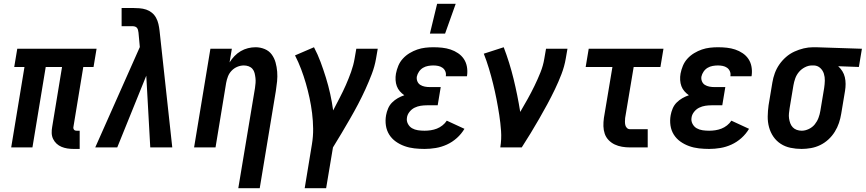

<svg xmlns="http://www.w3.org/2000/svg" viewBox="-20 -777 4563 1012"><path d="M368 8Q351 8 335 5.5Q319 3 304.5 -3Q290 -9 278.5 -19.5Q267 -30 260 -44.5Q253 -59 252.5 -75.5Q252 -92 255 -108L307 -424H221L151 0H39L109 -424H55L71 -520H489L473 -424H419L367 -108Q366 -104 367 -100Q368 -96 370.5 -93Q373 -90 376.5 -89Q380 -88 384 -88H400V8Z M482 0 717 -529 710 -605Q709 -612 707.5 -618.5Q706 -625 702 -630Q698 -635 691.5 -637Q685 -639 678 -639H621V-735H678Q696 -735 715 -733.5Q734 -732 750.5 -726.5Q767 -721 780.5 -710Q794 -699 802.5 -683.5Q811 -668 815 -650.5Q819 -633 821 -615L888 0H772L751 -378L598 0Z M1236 215 1324 -313Q1326 -327 1327 -340Q1328 -353 1326.5 -366Q1325 -379 1322 -391.5Q1319 -404 1311 -413.5Q1303 -423 1291 -427.5Q1279 -432 1265 -432Q1248 -432 1231 -425Q1214 -418 1201 -404.5Q1188 -391 1181.5 -374Q1175 -357 1172 -340L1116 0H1003L1089 -520H1202L1190 -448Q1201 -466 1216 -481.5Q1231 -497 1249 -507.5Q1267 -518 1287 -523Q1307 -528 1327 -528Q1352 -528 1375 -518.5Q1398 -509 1412 -490Q1426 -471 1432.5 -447.5Q1439 -424 1441 -399Q1443 -374 1440.5 -348.5Q1438 -323 1434 -298L1349 215Z M1586 215 1624 -16Q1631 -58 1630.5 -99Q1630 -140 1625 -180.5Q1620 -221 1611.5 -260.5Q1603 -300 1592 -338Q1581 -376 1567 -413Q1553 -450 1535 -485L1635 -528Q1655 -490 1670 -449.5Q1685 -409 1698 -367Q1711 -325 1720.5 -282Q1730 -239 1736 -195Q1753 -228 1770.5 -261.5Q1788 -295 1803 -329Q1818 -363 1830.5 -398Q1843 -433 1849 -468L1858 -520H1971L1962 -468Q1955 -427 1939.5 -386.5Q1924 -346 1906 -306.5Q1888 -267 1867.5 -228Q1847 -189 1825 -151Q1803 -113 1780.5 -75Q1758 -37 1735 0L1699 215Z M2246 -600 2284 -757H2382L2326 -600ZM2218 8Q2191 8 2164 5Q2137 2 2112 -7Q2087 -16 2066 -31Q2045 -46 2031.5 -67.5Q2018 -89 2014 -115.5Q2010 -142 2015 -170Q2018 -187 2025.5 -205Q2033 -223 2046.5 -236.5Q2060 -250 2076.5 -259.5Q2093 -269 2111 -275Q2098 -284 2087.5 -296Q2077 -308 2071.5 -323Q2066 -338 2065 -355Q2064 -372 2067 -389Q2071 -410 2079.5 -430.5Q2088 -451 2103.5 -468Q2119 -485 2139 -497Q2159 -509 2179.5 -516Q2200 -523 2221.5 -525.5Q2243 -528 2264 -528Q2288 -528 2311 -525.5Q2334 -523 2355 -516Q2376 -509 2394.5 -496.5Q2413 -484 2425 -466Q2437 -448 2441 -425.5Q2445 -403 2442 -380L2441 -375H2330V-377Q2332 -390 2327 -401.5Q2322 -413 2312 -420Q2302 -427 2289.5 -429.5Q2277 -432 2264 -432Q2251 -432 2236.5 -429.5Q2222 -427 2209.5 -419.5Q2197 -412 2188.5 -399.5Q2180 -387 2177 -373Q2175 -360 2180 -348Q2185 -336 2195.5 -329.5Q2206 -323 2219 -320.5Q2232 -318 2246 -318H2303L2287 -222H2230Q2214 -222 2197.5 -219.5Q2181 -217 2165.5 -209.5Q2150 -202 2138.5 -187.5Q2127 -173 2125 -157Q2122 -140 2130 -124.5Q2138 -109 2152 -101Q2166 -93 2183 -90.5Q2200 -88 2218 -88Q2234 -88 2250.5 -90.5Q2267 -93 2282.5 -99Q2298 -105 2312 -116Q2326 -127 2335 -141L2428 -98Q2412 -71 2388 -49.5Q2364 -28 2335.5 -15Q2307 -2 2277 3Q2247 8 2218 8Z M2617 0Q2624 -44 2621 -86.5Q2618 -129 2611.5 -171Q2605 -213 2597 -254Q2589 -295 2579 -335.5Q2569 -376 2557 -416Q2545 -456 2530 -494L2635 -528Q2666 -447 2687 -361Q2708 -275 2722 -187Q2742 -221 2761 -255Q2780 -289 2797 -324Q2814 -359 2828.5 -395Q2843 -431 2849 -468L2858 -520H2971L2962 -468Q2955 -427 2939.5 -386.5Q2924 -346 2905 -306.5Q2886 -267 2865 -228Q2844 -189 2822 -151Q2800 -113 2777 -75Q2754 -37 2730 0Z M3300 0Q3279 0 3258.5 -3.5Q3238 -7 3220 -15.5Q3202 -24 3188 -38.5Q3174 -53 3167.5 -72Q3161 -91 3160.5 -112Q3160 -133 3163 -155L3208 -424H3067L3083 -520H3477L3461 -424H3320L3275 -155Q3274 -145 3274 -135.5Q3274 -126 3276 -117.5Q3278 -109 3284.5 -102.5Q3291 -96 3301 -96H3394V0Z M3718 8Q3691 8 3664 5Q3637 2 3612 -7Q3587 -16 3566 -31Q3545 -46 3531.5 -67.5Q3518 -89 3514 -115.5Q3510 -142 3515 -170Q3518 -187 3525.5 -205Q3533 -223 3546.5 -236.5Q3560 -250 3576.5 -259.5Q3593 -269 3611 -275Q3598 -284 3587.5 -296Q3577 -308 3571.5 -323Q3566 -338 3565 -355Q3564 -372 3567 -389Q3571 -410 3579.5 -430.5Q3588 -451 3603.5 -468Q3619 -485 3639 -497Q3659 -509 3679.5 -516Q3700 -523 3721.5 -525.5Q3743 -528 3764 -528Q3788 -528 3811 -525.5Q3834 -523 3855 -516Q3876 -509 3894.5 -496.5Q3913 -484 3925 -466Q3937 -448 3941 -425.5Q3945 -403 3942 -380L3941 -375H3830V-377Q3832 -390 3827 -401.5Q3822 -413 3812 -420Q3802 -427 3789.5 -429.5Q3777 -432 3764 -432Q3751 -432 3736.5 -429.5Q3722 -427 3709.5 -419.5Q3697 -412 3688.5 -399.5Q3680 -387 3677 -373Q3675 -360 3680 -348Q3685 -336 3695.5 -329.5Q3706 -323 3719 -320.5Q3732 -318 3746 -318H3803L3787 -222H3730Q3714 -222 3697.5 -219.5Q3681 -217 3665.5 -209.5Q3650 -202 3638.5 -187.5Q3627 -173 3625 -157Q3622 -140 3630 -124.5Q3638 -109 3652 -101Q3666 -93 3683 -90.5Q3700 -88 3718 -88Q3734 -88 3750.5 -90.5Q3767 -93 3782.5 -99Q3798 -105 3812 -116Q3826 -127 3835 -141L3928 -98Q3912 -71 3888 -49.5Q3864 -28 3835.5 -15Q3807 -2 3777 3Q3747 8 3718 8Z M4205 8Q4175 8 4146.5 2Q4118 -4 4095 -19Q4072 -34 4056.5 -56.5Q4041 -79 4033.5 -106.5Q4026 -134 4026.5 -163.5Q4027 -193 4031 -222L4051 -342Q4055 -367 4064 -391.5Q4073 -416 4088 -437.5Q4103 -459 4123 -476.5Q4143 -494 4167 -505Q4191 -516 4216 -522Q4241 -528 4266 -528H4281L4523 -520L4507 -424L4398 -428Q4411 -416 4420 -401.5Q4429 -387 4433 -370Q4437 -353 4437 -334.5Q4437 -316 4434 -298L4414 -178Q4410 -153 4402 -129Q4394 -105 4380 -82.5Q4366 -60 4346.5 -42Q4327 -24 4303.5 -12.5Q4280 -1 4254.5 3.5Q4229 8 4205 8ZM4206 -88Q4224 -88 4243 -97Q4262 -106 4274.5 -121.5Q4287 -137 4294 -155.5Q4301 -174 4304 -193L4324 -313Q4327 -333 4327.5 -352Q4328 -371 4322.5 -388.5Q4317 -406 4303.5 -418.5Q4290 -431 4271 -432H4259Q4241 -432 4222.5 -422.5Q4204 -413 4191 -397.5Q4178 -382 4171.5 -363.5Q4165 -345 4162 -327L4142 -207Q4140 -193 4138.5 -179.5Q4137 -166 4139 -152.5Q4141 -139 4145.5 -127Q4150 -115 4158.5 -106Q4167 -97 4179.5 -92.5Q4192 -88 4206 -88Z"/></svg>

Font: Iosevka SS18
Style: Bold Italic
Weight: 700
Italic angle: -9°
Monospace: yes
Designer: Belleve Invis
Foundry: Belleve Invis
Version: Version 25.1.1; ttfautohint (v1.8.4)